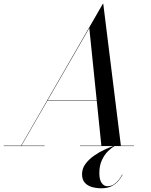

<svg xmlns="http://www.w3.org/2000/svg" viewBox="-65 -785 810 1032"><path d="M47 0 488 -765H490L585 0H480L415 -634L49 0ZM-45 0V-2H175V0ZM365 0V-2H655V0ZM189 -244V-246H515V-244ZM479 227Q453.5 227 430 220.5Q406.5 214 391.2 197.5Q376 181 376 151Q376 121 394.2 96.2Q412.5 71.5 440.2 52Q468 32.5 497.5 19Q527 5.5 550 -2L551 0Q535.5 8.5 516.2 27Q497 45.5 483 75Q469 104.5 469 146Q469 181 481.5 198.5Q494 216 512 216Q532 216 547.5 205.8Q563 195.5 574 180.8Q585 166 592 153L594 154Q586.5 168 573.2 185Q560 202 537.2 214.5Q514.5 227 479 227Z"/></svg>

Font: Bodoni Moda 96pt
Style: Italic
Weight: 400
Italic angle: -13°
Version: Version 2.004